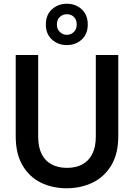

<svg xmlns="http://www.w3.org/2000/svg" viewBox="-20 -994 715 1026"><path d="M336 12Q260 12 198.5 -18Q137 -48 100.5 -110Q64 -172 64 -266V-700H184V-265Q184 -208 202.5 -171Q221 -134 256 -115.5Q291 -97 338 -97Q386 -97 420 -115.5Q454 -134 473 -171Q492 -208 492 -265V-700H612V-266Q612 -172 574.5 -110Q537 -48 474.5 -18Q412 12 336 12ZM337 -753Q291 -753 258 -782.5Q225 -812 225 -863Q225 -915 258 -944.5Q291 -974 337 -974Q384 -974 416.5 -944.5Q449 -915 449 -863Q449 -812 416.5 -782.5Q384 -753 337 -753ZM337 -808Q359 -808 374.5 -823Q390 -838 390 -863Q390 -889 375 -903.5Q360 -918 337 -918Q316 -918 300 -903.5Q284 -889 284 -863Q284 -838 300 -823Q316 -808 337 -808Z"/></svg>

Font: DM Sans 9pt SemiBold
Style: Regular
Weight: 600
Version: Version 4.004;gftools[0.9.30]